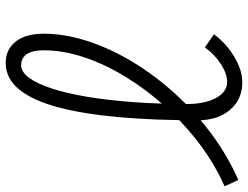

<svg xmlns="http://www.w3.org/2000/svg" viewBox="-150 -736 868 672"><g transform="rotate(-90 284.0 -400.0)"><path d="M332 14Q272 14 235.5 -29Q199 -72 199 -142Q199 -295 210 -418.5Q221 -542 244.5 -630.5Q268 -719 306.5 -766.5Q345 -814 400 -814Q447 -814 474.5 -779Q502 -744 502 -681Q502 -607 476 -527Q450 -447 402.5 -368.5Q355 -290 290.5 -219.5Q226 -149 149.5 -92.5Q73 -36 -10 0L-32 -48Q45 -82 116 -135.5Q187 -189 246.5 -255Q306 -321 350.5 -393.5Q395 -466 419.5 -539.5Q444 -613 444 -681Q444 -720 430.5 -740Q417 -760 392 -760Q368 -760 347.5 -732Q327 -704 310 -652Q293 -600 281 -527.5Q269 -455 262.5 -366Q256 -277 256 -174Q257 -114 278 -76.5Q299 -39 333 -39Q362 -39 396 -61Q430 -83 454 -117L500 -85Q467 -41 420.5 -13.5Q374 14 332 14Z"/></g></svg>

Font: Victor Mono Thin ExtraLight
Style: Italic
Weight: 250
Italic angle: -12°
Monospace: yes
Version: Version 1.561;gftools[0.9.30]